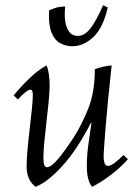

<svg xmlns="http://www.w3.org/2000/svg" viewBox="-20 -708 537 743"><path d="M118 15Q83 -11 83 -64Q83 -90 86.5 -129Q90 -168 95 -210Q100 -252 103.5 -287Q107 -322 107 -341Q107 -361 98 -361Q84 -361 49 -323L33 -339Q59 -371 92.5 -403.5Q126 -436 160 -455Q166 -442 169 -421.5Q172 -401 172 -376Q172 -354 168.5 -316.5Q165 -279 160 -237.5Q155 -196 151.5 -159Q148 -122 148 -99Q148 -78 151.5 -69.5Q155 -61 162 -61Q178 -61 204.5 -92.5Q231 -124 265 -176Q297 -226 322 -289Q347 -352 347 -440Q379 -452 412 -455Q410 -434 406 -396.5Q402 -359 397.5 -314Q393 -269 389.5 -225.5Q386 -182 383.5 -148Q381 -114 381 -99Q381 -88 384.5 -77Q388 -66 398 -66Q408 -66 423.5 -77.5Q439 -89 458 -108L475 -92Q447 -60 408 -30.5Q369 -1 336 15Q316 -11 316 -64Q316 -103 321 -142Q326 -181 334 -233H332Q278 -128 221.5 -66Q165 -4 118 15ZM379 -688 397 -679Q379 -600 341 -564.5Q303 -529 260 -529Q234 -529 212 -541.5Q190 -554 178.5 -584.5Q167 -615 170 -668Q189 -676 199.5 -679Q210 -682 232 -683Q227 -628 240 -598.5Q253 -569 281 -569Q309 -569 332.5 -601.5Q356 -634 379 -688Z"/></svg>

Font: Bona Nova
Style: Italic
Weight: 400
Italic angle: -4°
Designer: Mateusz Machalski
Foundry: Capitalics
Version: Version 4.001; ttfautohint (v1.8.3)